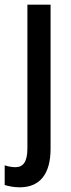

<svg xmlns="http://www.w3.org/2000/svg" viewBox="-49 -560 304 820"><path d="M35 240C124 240 167 180 167 75V-540H68V74C68 131 50 154 17 154C1 154 -14 151 -29 146V230C-14 235 11 240 35 240Z"/></svg>

Font: Noto Sans Devanagari Condensed Medium
Style: Regular
Weight: 500
Width: 3
Designer: Jelle Bosma - Monotype Design Team
Foundry: Monotype Imaging Inc.
Version: Version 2.004